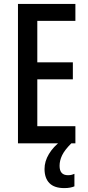

<svg xmlns="http://www.w3.org/2000/svg" viewBox="-20 -734 452 983"><path d="M366 0H72V-714H366V-627H171V-415H353V-328H171V-88H366ZM285 115Q285 163 328 163Q341 163 348.5 160.5Q356 158 361 156V220Q352 224 339 226.5Q326 229 309 229Q258 229 233 203.5Q208 178 208 131Q208 92 230.5 54.5Q253 17 292 -12L345 0Q311 34 298 61Q285 88 285 115Z"/></svg>

Font: Noto Sans Kannada ExtraCondensed Medium
Style: Regular
Weight: 500
Width: 2
Designer: Jelle Bosma - Monotype Design Team
Foundry: Monotype Imaging Inc.
Version: Version 2.005; ttfautohint (v1.8.4.7-5d5b)